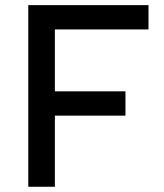

<svg xmlns="http://www.w3.org/2000/svg" viewBox="-20 -713 626 733"><path d="M87.9 0V-693.4H189.5V0ZM87.9 -271.5V-364.3H459V-271.5ZM87.9 -600.6V-693.4H546.9V-600.6Z"/></svg>

Font: Cascadia Mono
Style: Regular
Weight: 400
Monospace: yes
Designer: Aaron Bell
Foundry: Saja Typeworks
Version: Version 2404.023